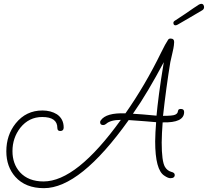

<svg xmlns="http://www.w3.org/2000/svg" viewBox="-20 -903 1084 1001"><path d="M209 78Q113 78 60 19Q13 -34 13 -114Q13 -199 62 -260Q116 -327 201 -327Q245 -327 277 -307Q312 -283 312 -238Q312 -220 294 -220Q279 -220 279 -236Q279 -293 200 -293Q131 -293 86 -237Q45 -184 45 -115Q45 -49 84 -5Q128 43 207 43Q379 43 610 -278Q556 -278 533 -257Q526 -251 518 -251Q502 -251 502 -266Q502 -271 505 -275Q533 -316 634 -312Q737 -459 820 -629Q843 -676 856 -695Q860 -702 869 -702Q888 -702 888 -684Q888 -679 886.5 -666Q885 -653 880 -632L868 -579Q857 -512 847.5 -442Q838 -372 830 -299Q881 -299 893 -305Q906 -311 907 -321Q909 -331 913 -333Q917 -335 923 -335Q940 -335 940 -319Q940 -262 828 -265Q826 -236 824.5 -209.5Q823 -183 823 -160Q823 -62 840 -33Q852 -13 873 -7Q891 -3 891 9Q891 26 868 26Q856 26 837 13Q789 -17 789 -166Q789 -189 790.5 -214Q792 -239 794 -266Q770 -268 734 -271Q698 -274 651 -277Q398 78 209 78ZM796 -300Q800 -344 809 -413.5Q818 -483 834 -579Q793 -502 753 -434.5Q713 -367 673 -310Q693 -309 724 -306.5Q755 -304 796 -300ZM895 -771Q884 -771 884 -784Q884 -791 893 -796Q920 -813 947.5 -832Q975 -851 988 -860Q1008 -874 1016 -878.5Q1024 -883 1029 -883Q1037 -883 1040.5 -877.5Q1044 -872 1044 -866Q1044 -854 1032 -848Q1002 -831 969 -811Q936 -791 907 -775Q900 -771 895 -771Z"/></svg>

Font: Send Flowers
Style: Regular
Weight: 400
Designer: Robert E. Leuschke
Foundry: Robert E. Leuschke
Version: Version 1.010; ttfautohint (v1.8.4.7-5d5b)